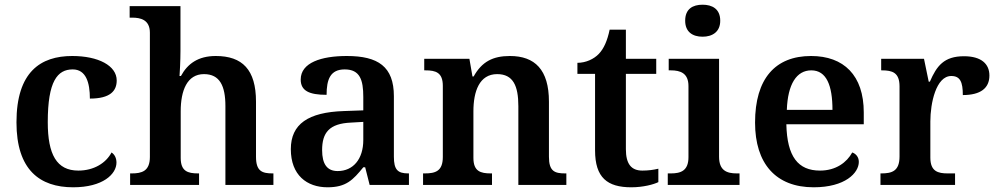

<svg xmlns="http://www.w3.org/2000/svg" viewBox="-20 -786 4240 816"><path d="M291 10C417 10 475 -46 475 -95C475 -113 468 -129 454 -138C431 -94 380 -61 313 -61C221 -61 183 -129 183 -267C183 -441 224 -491 289 -491C346 -491 362 -434 362 -367C449 -367 476 -400 476 -444C476 -507 398 -548 287 -548C153 -548 50 -481 50 -266C50 -64 149 10 291 10Z M533 0H826V-49H822C778 -49 748 -58 748 -115V-313C748 -401 775 -471 847 -471C914 -471 938 -421 938 -335V0H1142V-49H1139C1094 -49 1068 -58 1068 -120V-354C1068 -490 1010 -548 897 -548C822 -548 777 -515 749 -463H743C744 -476 747 -527 747 -570V-760H531V-711H542C576 -711 617 -703 617 -647V-119C617 -58 582 -49 540 -49H533Z M1372 10C1451 10 1480 -21 1524 -75H1532L1551 0H1718V-49H1715C1670 -49 1654 -65 1654 -120V-377C1654 -503 1587 -548 1454 -548C1346 -548 1258 -520 1258 -448C1258 -400 1294 -383 1368 -383C1368 -449 1384 -491 1445 -491C1510 -491 1524 -446 1524 -374V-317L1441 -314C1290 -309 1216 -259 1216 -152C1216 -42 1284 10 1372 10ZM1415 -59C1370 -59 1349 -89 1349 -148C1349 -222 1379 -261 1472 -265L1524 -268V-191C1524 -110 1481 -59 1415 -59Z M1778 0H2071V-49H2066C2022 -49 1992 -58 1992 -115V-313C1992 -397 2017 -471 2093 -471C2161 -471 2183 -421 2183 -335V0H2387V-49H2382C2337 -49 2313 -58 2313 -120V-354C2313 -490 2253 -548 2147 -548C2075 -548 2028 -524 1993 -461H1988L1975 -536H1783V-487H1788C1832 -487 1862 -478 1862 -421V-119C1862 -58 1830 -49 1785 -49H1778Z M2663 10C2713 10 2758 -2 2778 -12V-69C2757 -64 2735 -61 2710 -61C2663 -61 2640 -89 2640 -152V-472H2769V-536H2640V-660H2571C2561 -612 2546 -579 2525 -557C2504 -535 2470 -519 2434 -519V-472H2509V-147C2509 -31 2561 10 2663 10Z M2966 -630C3007 -630 3041 -650 3041 -698C3041 -748 3007 -766 2966 -766C2924 -766 2892 -748 2892 -698C2892 -650 2924 -630 2966 -630ZM2818 0H3123V-49H3111C3069 -49 3036 -61 3036 -120V-536H2822V-487H2831C2872 -487 2906 -475 2906 -420V-118C2906 -60 2873 -49 2831 -49H2818Z M3438 10C3572 10 3630 -51 3630 -98C3630 -119 3617 -133 3602 -138C3579 -96 3533 -61 3465 -61C3372 -61 3325 -120 3322 -258H3651V-308C3651 -466 3566 -548 3427 -548C3275 -548 3189 -452 3189 -265C3189 -91 3277 10 3438 10ZM3518 -319H3324C3328 -428 3365 -487 3428 -487C3493 -487 3518 -422 3518 -319Z M3722 0H4039V-49H4008C3967 -49 3934 -57 3934 -116V-270C3934 -347 3958 -463 4023 -463C4061 -463 4072 -437 4072 -382C4147 -382 4185 -411 4185 -465C4185 -514 4151 -547 4077 -547C3992 -547 3961 -506 3932 -439H3927L3907 -536H3725V-487H3728C3772 -487 3803 -478 3803 -419V-121C3803 -58 3770 -49 3725 -49H3722Z"/></svg>

Font: Noto Serif Ethiopic SemiBold
Style: Regular
Weight: 600
Designer: Monotype Design Team
Foundry: Monotype Imaging Inc.
Version: Version 2.102